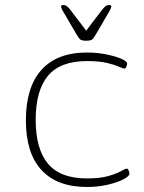

<svg xmlns="http://www.w3.org/2000/svg" viewBox="-20 -738 573 764"><path d="M326 6Q207 6 145 -61.5Q83 -129 83 -259Q83 -391 145 -460Q207 -529 326 -529Q367 -529 403.5 -521.5Q440 -514 463 -504Q486 -494 486 -485Q486 -481 483 -473Q480 -465 475 -465Q470 -465 453.5 -472.5Q437 -480 406 -487.5Q375 -495 326 -495Q220 -495 171 -436.5Q122 -378 122 -261Q122 -145 171 -86.5Q220 -28 326 -28Q378 -28 411 -37.5Q444 -47 461.5 -57Q479 -67 484 -67Q489 -67 492 -59.5Q495 -52 495 -47Q495 -37 471 -24.5Q447 -12 408.5 -3Q370 6 326 6ZM414 -718Q423 -718 423 -712Q423 -708 417.5 -697.5Q412 -687 408 -681L362 -602Q352 -585 346 -580.5Q340 -576 323 -576Q306 -576 300 -580.5Q294 -585 284 -602L238 -681Q232 -690 227.5 -699Q223 -708 223 -712Q223 -718 232 -718Q239 -718 244.5 -714.5Q250 -711 259 -700L323 -616L387 -700Q396 -711 401.5 -714.5Q407 -718 414 -718Z"/></svg>

Font: Asap Semi Expanded Thin
Style: Regular
Weight: 100
Width: 6
Designer: Pablo Cosgaya
Foundry: Omnibus-Type
Version: Version 3.001; ttfautohint (v1.8.4.7-5d5b)